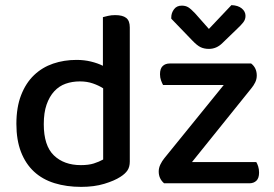

<svg xmlns="http://www.w3.org/2000/svg" viewBox="-20 -716 1070 750"><path d="M279 -482Q309 -482 335.5 -475.5Q362 -469 382 -459V-649Q389 -651 402 -654Q415 -657 430 -657Q459 -657 473 -646Q487 -635 487 -609V-85Q487 -64 478 -50.5Q469 -37 450 -25Q427 -10 387.5 2Q348 14 297 14Q240 14 193 -0.5Q146 -15 113 -45.5Q80 -76 62 -122.5Q44 -169 44 -232Q44 -297 62.5 -344.5Q81 -392 113 -422.5Q145 -453 187.5 -467.5Q230 -482 279 -482ZM383 -371Q366 -382 343 -390Q320 -398 292 -398Q262 -398 236.5 -389Q211 -380 192 -359.5Q173 -339 162 -307.5Q151 -276 151 -231Q151 -147 190.5 -109Q230 -71 296 -71Q326 -71 346.5 -77.5Q367 -84 383 -93ZM621 0Q600 -18 600 -46Q600 -60 606.5 -73.5Q613 -87 622 -98L854 -384H617Q613 -391 609 -402Q605 -413 605 -426Q605 -448 615.5 -458Q626 -468 643 -468H961Q983 -451 983 -421Q983 -407 977 -394.5Q971 -382 961 -370L730 -83H981Q985 -77 988.5 -66Q992 -55 992 -42Q992 -20 981.5 -10Q971 0 954 0ZM796 -603 884 -696Q910 -695 924.5 -683Q939 -671 939 -654Q939 -640 930.5 -629Q922 -618 907 -604L849 -548Q826 -525 796 -525Q778 -525 764 -531.5Q750 -538 731 -558L649 -643V-648Q649 -665 659.5 -679.5Q670 -694 690 -694Q705 -694 715.5 -687.5Q726 -681 742 -664Z"/></svg>

Font: Baloo 2 Medium
Style: Regular
Weight: 500
Designer: Sarang Kulkarni and Ek Type
Foundry: Ek Type
Version: Version 1.640;hotconv 1.0.111;makeotfexe 2.5.65597; ttfautoh